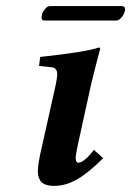

<svg xmlns="http://www.w3.org/2000/svg" viewBox="-20 -604 433 634"><path d="M280.8 -325.2 236.8 -125Q230 -91.8 230 -83Q230 -66.9 238.8 -66.9Q257.3 -66.9 290 -108.9L320.8 -82Q273.4 -34.2 235.4 -12.2Q197.3 9.8 159.2 9.8Q141.1 9.8 129.4 5.1Q117.7 0.5 112.8 -8.1Q107.9 -16.6 106.4 -23.4Q105 -30.3 105 -39.1Q105 -63 118.2 -119.1L163.1 -319.8Q168.9 -346.7 168.9 -358.9Q168.9 -379.9 150.9 -381.8L108.9 -386.2L112.8 -416Q262.7 -432.1 305.2 -446.8Q311 -446.8 311 -443.8Q293 -376 280.8 -325.2ZM363.8 -536.1H126Q117.2 -536.1 117.2 -547.9Q117.2 -550.8 118.2 -553.2Q119.1 -562.5 127.7 -573.2Q136.2 -584 145 -584H381.8Q393.1 -584 393.1 -571.8Q393.1 -569.8 392.1 -567.9Q390.6 -557.6 381.6 -546.9Q372.6 -536.1 363.8 -536.1Z"/></svg>

Font: Linux Libertine
Style: Bold Italic
Weight: 700
Italic angle: -11.5°
Designer: Philipp H. Poll
Foundry: Philipp H. Poll
Version: Version 4.0.5